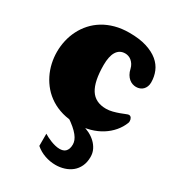

<svg xmlns="http://www.w3.org/2000/svg" viewBox="-221 -773 1091 1200"><g transform="rotate(30 325.0 -173.5)"><path d="M356.4 -647Q429.2 -647 480.7 -630.9Q532.2 -614.7 565.2 -587.4Q598.1 -560.1 613.3 -523.4Q628.4 -486.8 628.4 -445.8Q628.4 -428.7 623 -415.5Q617.7 -402.3 608.6 -393.1Q599.6 -383.8 586.9 -378.9Q574.2 -374 559.6 -374Q546.9 -374 533.7 -378.4Q520.5 -382.8 508.8 -392.6Q497.1 -402.3 487.8 -418Q478.5 -433.6 473.6 -456.1Q469.7 -472.2 461.9 -484.4Q454.1 -496.6 444.1 -505.1Q434.1 -513.7 422.1 -517.8Q410.2 -522 398.4 -522Q377.4 -522 362.1 -513.2Q346.7 -504.4 336.4 -487.5Q326.2 -470.7 321.3 -446.5Q316.4 -422.4 316.4 -392.1Q316.4 -274.9 351.8 -218.5Q387.2 -162.1 465.3 -162.1Q487.8 -162.1 511.2 -168.2Q534.7 -174.3 554.7 -181.6Q574.7 -189 589.4 -195.1Q604 -201.2 609.4 -201.2Q620.6 -201.2 627 -191.7Q633.3 -182.1 633.3 -169.9Q633.3 -166 633.1 -162.6Q632.8 -159.2 631.3 -155.8Q617.2 -119.6 591.3 -89.1Q565.4 -58.6 529.5 -35.9Q493.7 -13.2 448.2 -0.5Q402.8 12.2 349.6 12.2Q294.9 12.2 249.5 -0.7Q204.1 -13.7 167.7 -36.9Q131.3 -60.1 104.2 -91.3Q77.1 -122.6 58.8 -159.4Q40.5 -196.3 31.5 -236.6Q22.5 -276.9 22.5 -317.9Q22.5 -359.4 31.7 -400.1Q41 -440.9 59.6 -477.5Q78.1 -514.2 106 -545.2Q133.8 -576.2 170.9 -598.9Q208 -621.6 254.4 -634.3Q300.8 -647 356.4 -647ZM221.2 159.2Q230.5 165 244.1 172.1Q257.8 179.2 273.9 185.5Q290 191.9 306.9 196Q323.7 200.2 339.4 200.2Q351.6 200.2 362.5 197Q373.5 193.8 381.3 186Q389.2 178.2 393.8 165.8Q398.4 153.3 398.4 134.8Q398.4 120.6 392.6 105.5Q386.7 90.3 373.5 73.7Q360.4 57.1 339.1 38.8Q317.9 20.5 286.6 0H388.2Q417 6.3 443.4 19.5Q469.7 32.7 489.7 51.8Q509.8 70.8 521.5 94.7Q533.2 118.7 533.2 147Q533.2 186 519.5 214.8Q505.9 243.7 482.7 262.5Q459.5 281.2 429.4 290.5Q399.4 299.8 367.2 299.8Q328.1 299.8 289.8 286.6Q251.5 273.4 221.2 247.1Z"/></g></svg>

Font: Corben
Style: Bold
Weight: 700
Designer: vernon adams
Foundry: vernon adams
Version: Version 1.101; ttfautohint (v1.6)